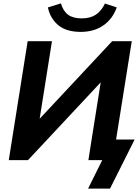

<svg xmlns="http://www.w3.org/2000/svg" viewBox="-20 -949 832 1138"><path d="M459 -760Q372 -760 324.5 -800.5Q277 -841 264 -905L341 -929Q355 -882 384.5 -861Q414 -840 464 -840Q515 -840 548 -862Q581 -884 602 -928L672 -905Q648 -837 592.5 -798.5Q537 -760 459 -760ZM32 0 144 -705H288L215 -245L645 -705H761L668 -122H778L632 169H502L586 0H504L523 -122L577 -461L146 0Z"/></svg>

Font: Winston
Style: Bold Italic
Weight: 700
Italic angle: -9°
Designer: Original fonts by Vernon Adams / Changes by Cristiano Sobral
Foundry: Original fonts by Vernon Adams / Changes by Cristiano Sobral
Version: Version 2.503;July 17, 2020;FontCreator 13.0.0.2655 64-bit